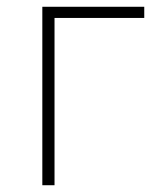

<svg xmlns="http://www.w3.org/2000/svg" viewBox="-20 -547 474 567"><path d="M105 0H141V-494H406V-527H105Z"/></svg>

Font: Noto Sans CJK SC Thin
Style: Regular
Weight: 100
Designer: Ryoko NISHIZUKA 西塚涼子 (kana, bopomofo & ideographs); Paul D. Hunt (Latin, Greek & Cyrillic); Sandoll Communications 산돌커뮤니
Foundry: Adobe
Version: Version 2.004;hotconv 1.0.118;makeotfexe 2.5.65603